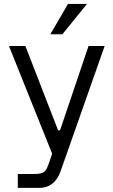

<svg xmlns="http://www.w3.org/2000/svg" viewBox="-20 -749 560 954"><path d="M68.4 115.7H144Q169.9 115.7 183.6 112.3Q197.3 108.9 205.8 98.1Q214.4 87.4 222.2 64.5L419.9 -520.5H500L280.8 102.5Q271.5 128.4 256.8 146.7Q242.2 165 221.4 174.8Q200.7 184.6 174.8 184.6H68.4ZM251.5 -101.6H289.1V-82H251.5ZM24.4 -520.5H106L308.1 0L293.5 52.7H254.4ZM412.1 -729.5H317.9L230 -578.6H290Z"/></svg>

Font: Wand UI Pro
Style: Regular
Weight: 400
Designer: Andreas Faust
Version: Version 1.003;FEAKit 1.0